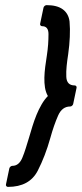

<svg xmlns="http://www.w3.org/2000/svg" viewBox="-20 -691 320 752"><path d="M150.4 -661.1Q151.4 -665 155 -668Q158.7 -670.9 162.6 -670.9Q203.6 -670.9 226.1 -654.3Q248.5 -637.7 252.4 -606.9Q254.9 -578.6 253.4 -546.1Q252 -513.7 247.1 -479Q243.2 -454.1 241 -432.1Q238.8 -410.2 239.7 -390.1Q241.2 -356.4 272.5 -356.4Q276.4 -356.4 278.6 -353.5Q280.8 -350.6 279.8 -346.7L266.6 -283.7Q265.6 -279.8 262.2 -276.9Q258.8 -273.9 254.9 -273.9Q223.6 -273.9 208 -239.3Q190.9 -200.7 177.2 -150.9Q167 -114.7 154.8 -83Q142.6 -51.3 127.9 -22.5Q95.2 41 11.2 41Q7.3 41 4.9 38.1Q2.4 35.2 3.4 31.2L16.6 -31.7Q17.6 -35.6 21.2 -38.6Q24.9 -41.5 28.8 -41.5Q53.7 -41.5 66.9 -71.8Q74.7 -90.3 81.1 -111.1Q87.4 -131.8 93.8 -152.3Q100.1 -174.3 107.2 -197Q114.3 -219.7 123 -241.2Q131.8 -262.7 142.8 -281.7Q153.8 -300.8 167.5 -314.9Q159.2 -329.6 156.2 -347.9Q153.3 -366.2 153.8 -387Q154.3 -407.7 157.2 -429.9Q160.2 -452.1 163.6 -474.1Q167 -496.6 168.5 -517.3Q169.9 -538.1 169.9 -557.6Q169.9 -588.4 145 -588.4Q141.1 -588.4 138.7 -591.3Q136.2 -594.2 137.2 -598.1Z"/></svg>

Font: Fibel Nord
Style: Bold Italic
Weight: 700
Designer: Peter Wiegel
Foundry: Peter Wioegel
Version: Version 000.000